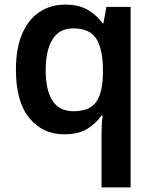

<svg xmlns="http://www.w3.org/2000/svg" viewBox="-20 -572 666 832"><path d="M420 11Q420 -8 421 -30.5Q422 -53 425 -71H419Q397 -38 359 -14Q321 10 259 10Q165 10 107 -60.5Q49 -131 49 -270Q49 -363 76 -425.5Q103 -488 151 -520Q199 -552 262 -552Q323 -552 362 -528.5Q401 -505 424 -471H428L441 -542H546V240H420ZM299 -90Q345 -90 372.5 -107.5Q400 -125 412.5 -161Q425 -197 426 -251V-269Q426 -357 398 -403Q370 -449 297 -449Q237 -449 207.5 -401.5Q178 -354 178 -268Q178 -181 207.5 -135.5Q237 -90 299 -90Z"/></svg>

Font: Noto Sans Thai SemiBold
Style: Regular
Weight: 600
Version: Version 2.001